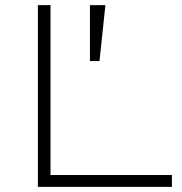

<svg xmlns="http://www.w3.org/2000/svg" viewBox="-20 -725 707 745"><path d="M127 0V-705H176V-46H647V0ZM329 -488V-705H389L366 -488Z"/></svg>

Font: Nunito Sans 10pt Expanded ExtraLight
Style: Regular
Weight: 250
Width: 7
Designer: Vernon Adams
Foundry: Vernon Adams
Version: Version 3.101;gftools[0.9.27]